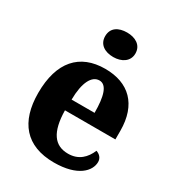

<svg xmlns="http://www.w3.org/2000/svg" viewBox="-186 -884 921 1006"><g transform="rotate(30 274.5 -381.0)"><path d="M287 -624C336 -624 379 -649 379 -698C379 -749 336 -772 287 -772C235 -772 196 -749 196 -698C196 -649 235 -624 287 -624ZM294 10C438 10 494 -54 494 -108C494 -132 478 -148 457 -155C436 -105 399 -67 335 -67C253 -67 210 -125 208 -256H513V-308C513 -467 426 -550 283 -550C129 -550 41 -453 41 -265C41 -91 124 10 294 10ZM349 -322H210C211 -426 241 -482 287 -482C331 -482 349 -423 349 -322Z"/></g></svg>

Font: Noto Serif Hebrew SemiCondensed ExtraBold
Style: Regular
Weight: 800
Width: 4
Designer: Monotype Design Team
Foundry: Monotype Imaging Inc.
Version: Version 2.004